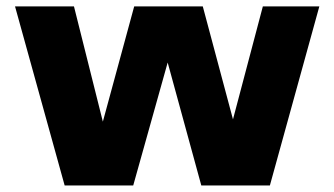

<svg xmlns="http://www.w3.org/2000/svg" viewBox="-20 -568 1024 588"><path d="M178 0 26 -548.5H206.5L295 -195.5L391 -548.5H601L693.5 -202.5L785 -548.5H958L806.5 0H596.5L493.5 -376.5L388 0Z"/></svg>

Font: Encode Sans Semi Expanded ExtraBold
Style: Regular
Weight: 800
Width: 6
Designer: Multiple Designers
Foundry: Impallari Type
Version: Version 3.000; ttfautohint (v1.8.3) -l 8 -r 50 -G 200 -x 14 